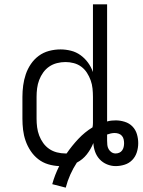

<svg xmlns="http://www.w3.org/2000/svg" viewBox="-20 -755 655 882"><path d="M282 107 220 91Q226 69 234 48.5Q242 28 252 8Q226 7 201 -0.5Q176 -8 155.5 -24Q135 -40 120.5 -62Q106 -84 97.5 -108.5Q89 -133 86 -158.5Q83 -184 83 -210V-310Q83 -336 86.5 -362.5Q90 -389 98.5 -414Q107 -439 122 -461Q137 -483 158 -498.5Q179 -514 205 -521Q231 -528 258 -528Q282 -528 306 -522Q330 -516 350 -501.5Q370 -487 384.5 -467Q399 -447 407 -424V-735H472V-197Q482 -200 492 -201Q502 -202 512 -202Q532 -202 553 -195.5Q574 -189 588.5 -174Q603 -159 609 -138.5Q615 -118 615 -97Q615 -76 608.5 -55.5Q602 -35 587.5 -20Q573 -5 552.5 1.5Q532 8 511 8Q491 8 471.5 0Q452 -8 438 -23Q424 -38 417 -57.5Q410 -77 409 -97Q408 -97 408 -97Q408 -97 408 -96Q397 -69 378.5 -45.5Q360 -22 333 -8Q316 18 303 47Q290 76 282 107ZM281 -50Q282 -50 283.5 -50Q285 -50 286 -50Q310 -85 339.5 -116.5Q369 -148 405 -170Q407 -180 407 -190Q407 -200 407 -210V-310Q407 -329 405 -348.5Q403 -368 396.5 -386Q390 -404 379.5 -420.5Q369 -437 353.5 -448.5Q338 -460 319 -465Q300 -470 281 -470Q261 -470 241.5 -465Q222 -460 206 -449Q190 -438 178.5 -422Q167 -406 160 -387.5Q153 -369 150.5 -349.5Q148 -330 148 -310V-210Q148 -190 150.5 -170.5Q153 -151 160 -132.5Q167 -114 178.5 -98Q190 -82 206 -71Q222 -60 241.5 -55Q261 -50 281 -50ZM511 -50Q520 -50 528 -53.5Q536 -57 541 -64Q546 -71 548 -79.5Q550 -88 550 -97Q550 -106 548 -115Q546 -124 540 -131Q534 -138 525 -141Q516 -144 507 -144Q498 -144 489 -142Q480 -140 472 -137V-136Q472 -129 472 -122Q472 -115 472 -109Q472 -99 473 -89Q474 -79 479 -70Q484 -61 492.5 -55.5Q501 -50 511 -50Z"/></svg>

Font: Iosevka Aile Custom Light
Style: Regular
Weight: 300
Designer: Belleve Invis
Foundry: Belleve Invis
Version: Version 17.0.2; ttfautohint (v1.8.3)